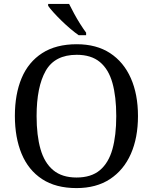

<svg xmlns="http://www.w3.org/2000/svg" viewBox="-20 -951 782 981"><path d="M371 10Q265 10 195 -36Q125 -82 90.5 -165Q56 -248 56 -359Q56 -470 90.5 -552Q125 -634 195.5 -679.5Q266 -725 372 -725Q473 -725 542.5 -679.5Q612 -634 648.5 -551.5Q685 -469 685 -358Q685 -247 648.5 -164.5Q612 -82 542 -36Q472 10 371 10ZM371 -44Q446 -44 490.5 -81.5Q535 -119 554.5 -189Q574 -259 574 -358Q574 -457 554.5 -527Q535 -597 490.5 -634Q446 -671 372 -671Q260 -671 213.5 -589Q167 -507 167 -358Q167 -259 187 -189Q207 -119 252 -81.5Q297 -44 371 -44ZM382 -771Q362 -785 339 -804.5Q316 -824 293.5 -846Q271 -868 253 -888Q235 -908 226 -921V-931H333Q344 -909 358.5 -882Q373 -855 389.5 -829Q406 -803 420 -784V-771Z"/></svg>

Font: Noto Serif Georgian
Style: Regular
Weight: 400
Designer: Monotype Design Team, Akaki Razmadze
Foundry: Google LLC
Version: Version 2.002